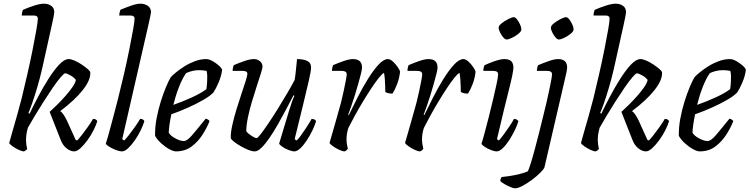

<svg xmlns="http://www.w3.org/2000/svg" viewBox="-20 -820 4060 1040"><path d="M110 0Q99 0 81 -8.5Q63 -17 47.5 -28Q32 -39 30 -46Q35 -66 47 -106.5Q59 -147 72.5 -195.5Q86 -244 97 -286Q112 -348 128 -417.5Q144 -487 156.5 -550Q169 -613 177 -658.5Q185 -704 185 -719Q185 -736 163 -736H98Q98 -743 100 -753Q102 -763 105 -767Q132 -779 164.5 -789.5Q197 -800 218 -800Q241 -800 257.5 -788.5Q274 -777 274 -754Q274 -744 262 -690L208 -447Q196 -395 181.5 -346Q167 -297 154 -260Q141 -223 134 -208L140 -204Q160 -246 187 -297Q214 -348 243.5 -394.5Q273 -441 301 -470.5Q329 -500 352 -500Q365 -500 384.5 -491.5Q404 -483 422.5 -470.5Q441 -458 454.5 -446.5Q468 -435 469 -428Q472 -388 429 -333Q386 -278 306 -218Q316 -212 325 -198Q334 -184 342 -168L390 -62L398 -59Q407 -68 423.5 -89Q440 -110 456.5 -133.5Q473 -157 484 -176Q501 -176 507 -164Q501 -143 487 -115Q473 -87 454 -61Q435 -35 416 -17.5Q397 0 382 0Q361 0 340 -17Q319 -34 308 -64L249 -214Q269 -232 292 -255Q315 -278 336.5 -302.5Q358 -327 373 -349Q388 -371 391 -387Q381 -401 361 -412Q341 -423 333 -423Q326 -422 308 -401Q290 -380 266 -345Q242 -310 216.5 -270Q191 -230 168.5 -192.5Q146 -155 131 -128Q126 -110 123.5 -94.5Q121 -79 121 -61Q121 -39 127 -14Q126 -11 121.5 -7Q117 -3 110 0Z M641 0Q628 0 608 -7.5Q588 -15 572 -25Q556 -35 553 -42Q559 -59 569.5 -97.5Q580 -136 593.5 -186Q607 -236 620 -288Q636 -351 652 -420.5Q668 -490 680.5 -552.5Q693 -615 701 -660Q709 -705 709 -719Q709 -736 686 -736H626Q626 -743 628 -752.5Q630 -762 632 -767Q658 -778 689 -789Q720 -800 742 -800Q764 -800 781 -788Q798 -776 798 -754Q798 -751 794 -731.5Q790 -712 785 -690L642 -66L653 -59Q663 -69 679 -89.5Q695 -110 711.5 -133.5Q728 -157 739 -176Q756 -176 762 -164Q756 -143 742.5 -115Q729 -87 711 -61Q693 -35 674.5 -17.5Q656 0 641 0Z M933 0Q919 0 897 -12Q875 -24 853.5 -43.5Q832 -63 820 -84Q819 -129 828 -177.5Q837 -226 851 -270.5Q865 -315 879.5 -349.5Q894 -384 905 -402Q914 -412 934 -428.5Q954 -445 980.5 -461.5Q1007 -478 1037 -489Q1067 -500 1097 -500Q1112 -500 1131.5 -489Q1151 -478 1166.5 -464Q1182 -450 1183 -441Q1179 -408 1164 -373Q1149 -338 1136 -319Q1118 -300 1081.5 -279Q1045 -258 999.5 -237.5Q954 -217 908 -201Q895 -137 894 -101Q903 -85 929.5 -70.5Q956 -56 976 -56Q993 -56 1019.5 -86.5Q1046 -117 1094 -177Q1101 -176 1107 -172Q1113 -168 1115 -164Q1102 -130 1078 -92Q1054 -54 1018.5 -27Q983 0 933 0ZM919 -252Q968 -269 1018.5 -292Q1069 -315 1098 -337Q1099 -346 1100.5 -357.5Q1102 -369 1102 -378Q1103 -394 1102.5 -409.5Q1102 -425 1099 -436Q1088 -438 1078.5 -439Q1069 -440 1060 -440Q1039 -440 1021 -435.5Q1003 -431 988 -424Q967 -394 949 -347.5Q931 -301 919 -252Z M1360 0Q1345 0 1324 -8.5Q1303 -17 1281.5 -29.5Q1260 -42 1245.5 -54Q1231 -66 1230 -72Q1229 -100 1238 -141Q1247 -182 1260.5 -226.5Q1274 -271 1288 -312Q1302 -353 1311 -382Q1320 -411 1320 -420Q1320 -436 1295 -436H1240Q1240 -444 1242 -453.5Q1244 -463 1246 -467Q1274 -479 1304.5 -489.5Q1335 -500 1355 -500Q1374 -500 1388 -488.5Q1402 -477 1402 -459Q1402 -450 1393 -422Q1384 -394 1371 -354Q1358 -314 1344.5 -269Q1331 -224 1322.5 -182Q1314 -140 1314 -109Q1325 -95 1343.5 -83.5Q1362 -72 1370 -72Q1376 -72 1393.5 -95Q1411 -118 1436 -155Q1461 -192 1487.5 -235Q1514 -278 1537.5 -318Q1561 -358 1576 -387Q1580 -409 1583 -441Q1586 -473 1589 -500Q1623 -500 1644 -490Q1665 -480 1665 -454Q1665 -437 1653 -384Q1641 -331 1621 -249.5Q1601 -168 1576 -66L1587 -59Q1597 -68 1612 -89Q1627 -110 1642.5 -134Q1658 -158 1668 -176Q1685 -176 1692 -164Q1686 -142 1672.5 -114Q1659 -86 1642 -60Q1625 -34 1607 -17Q1589 0 1575 0Q1562 0 1543 -7.5Q1524 -15 1509.5 -25Q1495 -35 1492 -42L1545 -218Q1563 -278 1575 -301L1570 -304Q1552 -270 1530.5 -229Q1509 -188 1486 -147.5Q1463 -107 1440 -73.5Q1417 -40 1396.5 -20Q1376 0 1360 0Z M1847 0Q1836 0 1817.5 -8.5Q1799 -17 1783.5 -28Q1768 -39 1765 -46Q1769 -60 1778.5 -92.5Q1788 -125 1800.5 -169.5Q1813 -214 1827 -264Q1835 -296 1842 -328.5Q1849 -361 1853.5 -385.5Q1858 -410 1858 -417Q1858 -428 1850.5 -432Q1843 -436 1831 -436H1778Q1778 -452 1784 -467Q1809 -478 1840.5 -489Q1872 -500 1892 -500Q1941 -500 1941 -454Q1941 -445 1935.5 -422Q1930 -399 1921 -367.5Q1912 -336 1902 -303.5Q1892 -271 1882 -243Q1872 -215 1866 -199L1869 -196Q1890 -239 1916.5 -291.5Q1943 -344 1972.5 -391.5Q2002 -439 2030 -469.5Q2058 -500 2081 -500Q2094 -500 2109 -486Q2124 -472 2135 -455.5Q2146 -439 2147 -431Q2143 -396 2131.5 -365.5Q2120 -335 2106 -313Q2080 -313 2067 -322Q2067 -331 2066.5 -350.5Q2066 -370 2064.5 -391Q2063 -412 2060 -425Q2050 -421 2032 -398.5Q2014 -376 1991.5 -342Q1969 -308 1945.5 -269Q1922 -230 1901.5 -192.5Q1881 -155 1867 -127Q1857 -96 1857 -66Q1857 -52 1859 -39.5Q1861 -27 1864 -14Q1862 -11 1858 -7Q1854 -3 1847 0Z M2256 0Q2245 0 2226.5 -8.5Q2208 -17 2192.5 -28Q2177 -39 2174 -46Q2178 -60 2187.5 -92.5Q2197 -125 2209.5 -169.5Q2222 -214 2236 -264Q2244 -296 2251 -328.5Q2258 -361 2262.5 -385.5Q2267 -410 2267 -417Q2267 -428 2259.5 -432Q2252 -436 2240 -436H2187Q2187 -452 2193 -467Q2218 -478 2249.5 -489Q2281 -500 2301 -500Q2350 -500 2350 -454Q2350 -445 2344.5 -422Q2339 -399 2330 -367.5Q2321 -336 2311 -303.5Q2301 -271 2291 -243Q2281 -215 2275 -199L2278 -196Q2299 -239 2325.5 -291.5Q2352 -344 2381.5 -391.5Q2411 -439 2439 -469.5Q2467 -500 2490 -500Q2503 -500 2518 -486Q2533 -472 2544 -455.5Q2555 -439 2556 -431Q2552 -396 2540.5 -365.5Q2529 -335 2515 -313Q2489 -313 2476 -322Q2476 -331 2475.5 -350.5Q2475 -370 2473.5 -391Q2472 -412 2469 -425Q2459 -421 2441 -398.5Q2423 -376 2400.5 -342Q2378 -308 2354.5 -269Q2331 -230 2310.5 -192.5Q2290 -155 2276 -127Q2266 -96 2266 -66Q2266 -52 2268 -39.5Q2270 -27 2273 -14Q2271 -11 2267 -7Q2263 -3 2256 0Z M2671 0Q2658 0 2639 -7.5Q2620 -15 2605 -25Q2590 -35 2588 -42Q2593 -56 2603.5 -94.5Q2614 -133 2626.5 -182Q2639 -231 2650.5 -280Q2662 -329 2670 -366Q2678 -403 2678 -417Q2678 -428 2671 -432Q2664 -436 2652 -436H2598Q2598 -444 2600 -453.5Q2602 -463 2605 -467Q2628 -478 2660 -489Q2692 -500 2713 -500Q2761 -500 2761 -454Q2761 -429 2735.5 -329Q2710 -229 2672 -66L2682 -59Q2692 -69 2707 -89.5Q2722 -110 2738 -133.5Q2754 -157 2764 -176Q2773 -176 2779 -172Q2785 -168 2788 -164Q2782 -142 2768.5 -114.5Q2755 -87 2738 -60.5Q2721 -34 2703 -17Q2685 0 2671 0ZM2724 -606Q2716 -606 2706 -617.5Q2696 -629 2688.5 -644.5Q2681 -660 2681 -670Q2681 -681 2697.5 -694Q2714 -707 2734 -717Q2754 -727 2763 -727Q2771 -727 2780.5 -715Q2790 -703 2797 -687.5Q2804 -672 2804 -661Q2804 -650 2788 -637Q2772 -624 2753 -615Q2734 -606 2724 -606Z M2769 200Q2761 200 2744.5 193Q2728 186 2712.5 177Q2697 168 2690 161Q2691 145 2697 139Q2736 135 2773.5 127.5Q2811 120 2839 108Q2844 99 2854 67.5Q2864 36 2876 -8.5Q2888 -53 2900.5 -102.5Q2913 -152 2924 -198Q2931 -225 2939 -259.5Q2947 -294 2954 -327Q2961 -360 2965.5 -384.5Q2970 -409 2970 -417Q2970 -428 2963 -432Q2956 -436 2944 -436H2888Q2888 -443 2890 -452Q2892 -461 2895 -467Q2921 -478 2952 -489Q2983 -500 3003 -500Q3052 -500 3052 -454Q3052 -448 3048.5 -429.5Q3045 -411 3039 -387L2929 87Q2925 97 2906 116Q2887 135 2861.5 154Q2836 173 2811 186.5Q2786 200 2769 200ZM3007 -606Q2999 -606 2989 -617.5Q2979 -629 2971.5 -644.5Q2964 -660 2964 -670Q2964 -681 2980.5 -694Q2997 -707 3017 -717Q3037 -727 3046 -727Q3054 -727 3063.5 -715Q3073 -703 3080 -687.5Q3087 -672 3087 -661Q3087 -650 3071 -637Q3055 -624 3036 -615Q3017 -606 3007 -606Z M3207 0Q3196 0 3178 -8.5Q3160 -17 3144.5 -28Q3129 -39 3127 -46Q3132 -66 3144 -106.5Q3156 -147 3169.5 -195.5Q3183 -244 3194 -286Q3209 -348 3225 -417.5Q3241 -487 3253.5 -550Q3266 -613 3274 -658.5Q3282 -704 3282 -719Q3282 -736 3260 -736H3195Q3195 -743 3197 -753Q3199 -763 3202 -767Q3229 -779 3261.5 -789.5Q3294 -800 3315 -800Q3338 -800 3354.5 -788.5Q3371 -777 3371 -754Q3371 -744 3359 -690L3305 -447Q3293 -395 3278.5 -346Q3264 -297 3251 -260Q3238 -223 3231 -208L3237 -204Q3257 -246 3284 -297Q3311 -348 3340.5 -394.5Q3370 -441 3398 -470.5Q3426 -500 3449 -500Q3462 -500 3481.5 -491.5Q3501 -483 3519.5 -470.5Q3538 -458 3551.5 -446.5Q3565 -435 3566 -428Q3569 -388 3526 -333Q3483 -278 3403 -218Q3413 -212 3422 -198Q3431 -184 3439 -168L3487 -62L3495 -59Q3504 -68 3520.5 -89Q3537 -110 3553.5 -133.5Q3570 -157 3581 -176Q3598 -176 3604 -164Q3598 -143 3584 -115Q3570 -87 3551 -61Q3532 -35 3513 -17.5Q3494 0 3479 0Q3458 0 3437 -17Q3416 -34 3405 -64L3346 -214Q3366 -232 3389 -255Q3412 -278 3433.5 -302.5Q3455 -327 3470 -349Q3485 -371 3488 -387Q3478 -401 3458 -412Q3438 -423 3430 -423Q3423 -422 3405 -401Q3387 -380 3363 -345Q3339 -310 3313.5 -270Q3288 -230 3265.5 -192.5Q3243 -155 3228 -128Q3223 -110 3220.5 -94.5Q3218 -79 3218 -61Q3218 -39 3224 -14Q3223 -11 3218.5 -7Q3214 -3 3207 0Z M3770 0Q3756 0 3734 -12Q3712 -24 3690.5 -43.5Q3669 -63 3657 -84Q3656 -129 3665 -177.5Q3674 -226 3688 -270.5Q3702 -315 3716.5 -349.5Q3731 -384 3742 -402Q3751 -412 3771 -428.5Q3791 -445 3817.5 -461.5Q3844 -478 3874 -489Q3904 -500 3934 -500Q3949 -500 3968.5 -489Q3988 -478 4003.5 -464Q4019 -450 4020 -441Q4016 -408 4001 -373Q3986 -338 3973 -319Q3955 -300 3918.5 -279Q3882 -258 3836.5 -237.5Q3791 -217 3745 -201Q3732 -137 3731 -101Q3740 -85 3766.5 -70.5Q3793 -56 3813 -56Q3830 -56 3856.5 -86.5Q3883 -117 3931 -177Q3938 -176 3944 -172Q3950 -168 3952 -164Q3939 -130 3915 -92Q3891 -54 3855.5 -27Q3820 0 3770 0ZM3756 -252Q3805 -269 3855.5 -292Q3906 -315 3935 -337Q3936 -346 3937.5 -357.5Q3939 -369 3939 -378Q3940 -394 3939.5 -409.5Q3939 -425 3936 -436Q3925 -438 3915.5 -439Q3906 -440 3897 -440Q3876 -440 3858 -435.5Q3840 -431 3825 -424Q3804 -394 3786 -347.5Q3768 -301 3756 -252Z"/></svg>

Font: Texturina Light
Style: Italic
Weight: 300
Italic angle: -11°
Designer: Guillermo Torres Carreño
Foundry: Omnibus-Type
Version: Version 1.002; ttfautohint (v1.8.3)